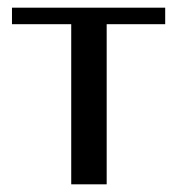

<svg xmlns="http://www.w3.org/2000/svg" viewBox="-20 -480 462 500"><path d="M11.2 -460H410.2V-417H257.8V0H165.5V-417H11.2Z"/></svg>

Font: Federov2
Style: Regular
Weight: 400
Designer: Olexa M. Volochay | Cyreal.org
Foundry: Olexa M. Volochay | Cyreal.org
Version: Version 1.000